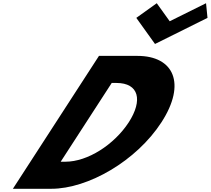

<svg xmlns="http://www.w3.org/2000/svg" viewBox="-20 -1172 1308 1192"><path d="M953.2 -1152 826.2 -1061 942.3 -899 1268.2 -1061 1259.2 -1152 1033.6 -1040ZM594.4 -825 60 0H299C526 0 826.4 -172 982.5 -413C1138 -653 1059.4 -825 833.4 -825ZM356.8 -168 673.6 -657H702.6C842.6 -657 868.2 -550 778.9 -412C688.5 -274 524.8 -168 385.8 -168Z"/></svg>

Font: Hussar
Style: BdWodka
Weight: 700
Foundry: Cannot Into Space Fonts
Version: Version 2.00